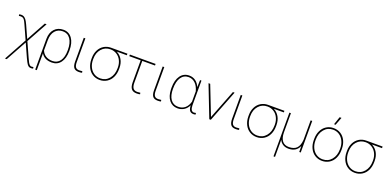

<svg xmlns="http://www.w3.org/2000/svg" viewBox="-1 -1772 6111 3019"><g transform="rotate(20 3054.0 -262.5)"><path d="M64 -532.2Q124.5 -532.2 163.6 -457L185.1 -414.1L278.8 -206.1L455.6 -528.3H486.3L292.5 -176.3L401.9 66.4L433.6 132.3Q459 178.7 487.8 178.7Q506.8 178.7 521.5 175.3L525.9 199.7Q511.2 204.6 487.8 204.6Q461.4 204.6 443.1 189Q424.8 173.3 404.3 133.3L377.4 79.1L275.9 -146.5L84 202.1H55.2L262.7 -176.3L158.2 -409.2L139.6 -447.8Q125 -478.5 107.9 -492.2Q90.8 -505.9 64.5 -505.9Q43 -505.9 31.2 -502L26.9 -527.3Q38.6 -532.2 64 -532.2Z M766.6 -538.1Q858.4 -538.1 911.9 -465.1Q965.3 -392.1 965.3 -261.7V-254.4Q965.3 -131.8 912.4 -61Q859.4 9.8 767.1 9.8Q641.1 9.8 588.4 -79.6L587.9 203.1H561.5V-313.5Q562.5 -417 618.4 -477.5Q674.3 -538.1 766.6 -538.1ZM588.4 -127.4Q609.9 -74.7 656 -45.7Q702.1 -16.6 767.6 -16.6Q849.1 -16.6 893.8 -79.3Q938.5 -142.1 938.5 -256.8V-264.6Q938.5 -379.4 893.1 -445.6Q847.7 -511.7 766.6 -511.7Q684.6 -511.7 637 -455.1Q589.4 -398.4 588.9 -296.9Z M1134.8 -528.3V-128.4Q1135.3 -74.7 1153.6 -48.6Q1171.9 -22.5 1214.4 -22.5Q1235.8 -22.5 1266.6 -26.9L1271 -2Q1254.9 3.9 1215.8 3.9Q1158.2 3.9 1133.3 -28.1Q1108.4 -60.1 1107.9 -128.9V-528.3Z M1838.4 -501.5H1669.9Q1730.5 -470.7 1764.2 -411.6Q1797.9 -352.5 1797.9 -274.4V-254.4Q1797.9 -177.7 1769 -117.7Q1740.2 -57.6 1687.3 -23.9Q1634.3 9.8 1567.4 9.8Q1500.5 9.8 1447.5 -23.4Q1394.5 -56.6 1365.2 -116.5Q1335.9 -176.3 1335.4 -251V-274.4Q1335.4 -346.7 1364.5 -404.8Q1393.6 -462.9 1445.8 -495.4Q1498 -527.8 1563.5 -528.3H1838.4ZM1361.8 -253.9Q1361.8 -188 1387.9 -133.1Q1414.1 -78.1 1460.7 -47.4Q1507.3 -16.6 1567.4 -16.6Q1657.7 -16.6 1714.6 -84.5Q1771.5 -152.3 1771.5 -259.3V-274.4Q1771.5 -335.9 1745.6 -388.7Q1719.7 -441.4 1672.9 -471.4Q1626 -501.5 1566.4 -501.5Q1476.1 -501.5 1418.9 -436Q1361.8 -370.6 1361.8 -269Z M2309.6 -501.5H2096.7V-136.2Q2096.7 -75.7 2118.2 -45.9Q2139.6 -16.1 2187 -16.1Q2207.5 -16.1 2239.3 -20.5L2243.7 3.9Q2223.1 10.3 2188.5 10.3Q2126.5 10.3 2098.6 -23.9Q2070.8 -58.1 2069.8 -130.9V-501.5H1879.4V-528.3H2309.6Z M2455.1 -528.3V-128.4Q2455.6 -74.7 2473.9 -48.6Q2492.2 -22.5 2534.7 -22.5Q2556.2 -22.5 2586.9 -26.9L2591.3 -2Q2575.2 3.9 2536.1 3.9Q2478.5 3.9 2453.6 -28.1Q2428.7 -60.1 2428.2 -128.9V-528.3Z M3077.1 -528.3V-115.2Q3079.1 -15.6 3137.2 -15.6Q3147.9 -15.6 3168.9 -20.5L3174.3 3.4Q3160.6 10.3 3138.7 10.3Q3096.7 10.3 3075.2 -16.6Q3053.7 -43.5 3051.3 -106Q3024.9 -49.8 2977.8 -19.8Q2930.7 10.3 2871.1 10.3Q2783.7 10.3 2731 -54.4Q2678.2 -119.1 2673.3 -232.9L2672.9 -264.6Q2672.9 -392.1 2726.3 -465.1Q2779.8 -538.1 2872.1 -538.1Q2932.6 -538.1 2978.3 -504.9Q3023.9 -471.7 3050.8 -408.7V-417L3053.7 -528.3ZM2700.2 -254.4Q2700.2 -142.6 2744.4 -79.3Q2788.6 -16.1 2870.6 -16.1Q2939.5 -16.1 2985.6 -55.7Q3031.7 -95.2 3050.8 -167.5V-338.9Q3029.3 -421.4 2982.4 -466.6Q2935.5 -511.7 2871.6 -511.7Q2791 -511.7 2745.6 -445.8Q2700.2 -379.9 2700.2 -254.4Z M3413.6 -42 3603.5 -528.3H3631.8L3426.3 0H3400.4L3195.3 -528.3H3223.6Z M3761.7 -528.3V-128.4Q3762.2 -74.7 3780.5 -48.6Q3798.8 -22.5 3841.3 -22.5Q3862.8 -22.5 3893.6 -26.9L3897.9 -2Q3881.8 3.9 3842.8 3.9Q3785.2 3.9 3760.3 -28.1Q3735.4 -60.1 3734.9 -128.9V-528.3Z M4465.3 -501.5H4296.9Q4357.4 -470.7 4391.1 -411.6Q4424.8 -352.5 4424.8 -274.4V-254.4Q4424.8 -177.7 4396 -117.7Q4367.2 -57.6 4314.2 -23.9Q4261.2 9.8 4194.3 9.8Q4127.4 9.8 4074.5 -23.4Q4021.5 -56.6 3992.2 -116.5Q3962.9 -176.3 3962.4 -251V-274.4Q3962.4 -346.7 3991.5 -404.8Q4020.5 -462.9 4072.8 -495.4Q4125 -527.8 4190.4 -528.3H4465.3ZM3988.8 -253.9Q3988.8 -188 4014.9 -133.1Q4041 -78.1 4087.6 -47.4Q4134.3 -16.6 4194.3 -16.6Q4284.7 -16.6 4341.6 -84.5Q4398.4 -152.3 4398.4 -259.3V-274.4Q4398.4 -335.9 4372.6 -388.7Q4346.7 -441.4 4299.8 -471.4Q4252.9 -501.5 4193.4 -501.5Q4103 -501.5 4045.9 -436Q3988.8 -370.6 3988.8 -269Z M4574.2 -528.3V-205.6Q4575.7 -113.3 4613 -64.9Q4650.4 -16.6 4723.6 -16.6Q4809.6 -16.6 4853.3 -60.8Q4897 -105 4904.3 -202.1V-528.3H4930.7V0H4905.8L4904.3 -99.1Q4857.4 9.8 4728 9.8Q4672.4 9.8 4633.5 -14.6Q4594.7 -39.1 4574.2 -83.5V203.1H4548.8V-528.3Z M5056.6 -274.4Q5056.6 -350.1 5085.7 -410.4Q5114.7 -470.7 5167.7 -504.4Q5220.7 -538.1 5287.6 -538.1Q5354 -538.1 5406.7 -505.4Q5459.5 -472.7 5489 -412.6Q5518.6 -352.5 5519 -277.3V-253.9Q5519 -177.7 5490.2 -117.7Q5461.4 -57.6 5408.4 -23.9Q5355.5 9.8 5288.6 9.8Q5221.7 9.8 5168.7 -23.4Q5115.7 -56.6 5086.4 -116.5Q5057.1 -176.3 5056.6 -251ZM5083 -253.9Q5083 -188 5109.1 -133.1Q5135.3 -78.1 5181.9 -47.4Q5228.5 -16.6 5288.6 -16.6Q5378.9 -16.6 5435.8 -84.5Q5492.7 -152.3 5492.7 -259.3V-274.4Q5492.7 -339.4 5466.3 -394.5Q5439.9 -449.7 5393.3 -480.7Q5346.7 -511.7 5287.6 -511.7Q5197.3 -511.7 5140.1 -442.9Q5083 -374 5083 -269.5ZM5315.9 -730.5H5346.7L5296.4 -597.2H5270.5Z M6108.4 -501.5H5939.9Q6000.5 -470.7 6034.2 -411.6Q6067.9 -352.5 6067.9 -274.4V-254.4Q6067.9 -177.7 6039.1 -117.7Q6010.3 -57.6 5957.3 -23.9Q5904.3 9.8 5837.4 9.8Q5770.5 9.8 5717.5 -23.4Q5664.6 -56.6 5635.3 -116.5Q5606 -176.3 5605.5 -251V-274.4Q5605.5 -346.7 5634.5 -404.8Q5663.6 -462.9 5715.8 -495.4Q5768.1 -527.8 5833.5 -528.3H6108.4ZM5631.8 -253.9Q5631.8 -188 5658 -133.1Q5684.1 -78.1 5730.7 -47.4Q5777.3 -16.6 5837.4 -16.6Q5927.7 -16.6 5984.6 -84.5Q6041.5 -152.3 6041.5 -259.3V-274.4Q6041.5 -335.9 6015.6 -388.7Q5989.7 -441.4 5942.9 -471.4Q5896 -501.5 5836.4 -501.5Q5746.1 -501.5 5689 -436Q5631.8 -370.6 5631.8 -269Z"/></g></svg>

Font: Roboto Thin
Style: Regular
Weight: 250
Designer: Google
Version: Version 2.134; 2016